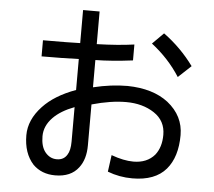

<svg xmlns="http://www.w3.org/2000/svg" viewBox="-55 -762 1030 926"><g transform="rotate(5 460.0 -299.0)"><path d="M508 -17Q568 5 615 5Q681 5 718 -38Q748 -76 748 -136Q748 -204 692 -241Q636 -278 556 -278Q482 -278 390 -252V-54Q390 14 358 55Q321 104 245 104Q179 104 137 62Q90 10 90 -77Q90 -152 152 -218Q208 -278 310 -315V-465Q238 -462 130 -462V-540Q260 -540 310 -542V-702H390V-544Q494 -547 571 -558V-481Q469 -468 390 -467V-335Q477 -356 556 -356Q679 -354 753 -297Q831 -235 831 -142Q831 -36 780 24Q727 86 617 86Q554 86 497 64ZM793 -420Q739 -505 655 -570L709 -624Q794 -562 855 -478ZM310 -232Q244 -207 208 -170Q168 -129 168 -79Q168 -30 189 -3Q212 26 246 26Q280 26 296 -1Q310 -22 310 -65Z"/></g></svg>

Font: LINE Seed Sans KR Regular
Style: Regular
Weight: 400
Designer: LINE VX Design & Sandoll Inc & Dalton Maag Ltd
Foundry: Sandoll Inc.
Version: Version 1.000